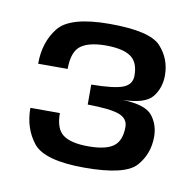

<svg xmlns="http://www.w3.org/2000/svg" viewBox="-48 -730 413 407"><g transform="rotate(10 159.0 -527.0)"><path d="M157.5 -372Q245 -372 268.5 -398.5Q292 -425 292 -462Q292 -488 277 -507Q262 -526 213 -527.5Q261.5 -528.5 276.8 -548Q292 -567.5 292 -594Q292 -630 268.2 -655.8Q244.5 -681.5 158 -681.5Q73 -681.5 48 -650Q23 -618.5 23 -572H86.5Q86.5 -609 104 -622Q121.5 -635 158 -635Q194.5 -635 211.5 -623.2Q228.5 -611.5 228.5 -582.5Q228.5 -563.5 209.8 -556Q191 -548.5 141.5 -548V-505Q191 -504.5 209.8 -497.2Q228.5 -490 228.5 -472Q228.5 -442.5 212 -430.2Q195.5 -418 158 -418Q120 -418 103.2 -430.8Q86.5 -443.5 86.5 -477H23Q23 -433 47.2 -402.5Q71.5 -372 157.5 -372Z"/></g></svg>

Font: Anybody SemiCondensed SemiBold
Style: Regular
Weight: 600
Width: 4
Version: Version 1.113;gftools[0.9.25]